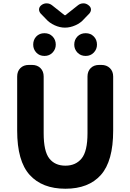

<svg xmlns="http://www.w3.org/2000/svg" viewBox="-20 -1140 795 1174"><path d="M380 14Q238 14 161.5 -70.5Q85 -155 85 -341V-672Q85 -704 104.5 -723.5Q124 -743 156 -743H176Q208 -743 227.5 -723.5Q247 -704 247 -672V-325Q247 -215 281.5 -171Q316 -127 380 -127Q443 -127 479 -171Q515 -215 515 -325V-672Q515 -704 534.5 -723.5Q554 -743 586 -743H600Q632 -743 652 -723.5Q672 -704 672 -672V-341Q672 -155 597 -70.5Q522 14 380 14ZM377 -971Q346 -971 314 -985.5Q282 -1000 261 -1024L228 -1058Q217 -1072 219 -1086Q221 -1100 235 -1110Q249 -1120 266.5 -1119.5Q284 -1119 298 -1108L375 -1047H380L457 -1108Q471 -1119 488.5 -1119.5Q506 -1120 520 -1109Q534 -1099 536 -1085.5Q538 -1072 527 -1058L494 -1024Q474 -1000 441.5 -985.5Q409 -971 377 -971ZM252 -798Q221 -798 202 -818.5Q183 -839 183 -867Q183 -897 202 -917Q221 -937 252 -937Q282 -937 301.5 -917Q321 -897 321 -867Q321 -839 301.5 -818.5Q282 -798 252 -798ZM504 -798Q473 -798 453.5 -818.5Q434 -839 434 -867Q434 -897 453.5 -917Q473 -937 504 -937Q534 -937 553.5 -917Q573 -897 573 -867Q573 -839 553.5 -818.5Q534 -798 504 -798Z"/></svg>

Font: Chiron GoRound TC EB
Style: Regular
Weight: 700
Designer: Ryoko NISHIZUKA 西塚涼子 (kana, bopomofo & ideographs); Paul D. Hunt (Latin, Greek & Cyrillic); Sandoll Communications 산돌커뮤니
Foundry: Adobe
Version: Version 1.000;hotconv 1.1.1;makeotfexe 2.6.0